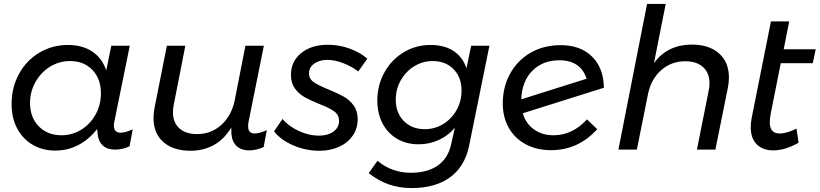

<svg xmlns="http://www.w3.org/2000/svg" viewBox="-20 -762 4175 978"><path d="M39 -232Q39 -316 76.5 -385Q114 -454 180 -493.5Q246 -533 326 -533Q400 -533 450.5 -499Q501 -465 521 -403L547 -529H641L563 -145Q560 -133 560 -123Q560 -86 595 -86Q617 -86 656 -103L640 -17Q606 0 566 0Q526 0 503.5 -21Q481 -42 477 -81L475 -105Q434 -52 379.5 -23.5Q325 5 262 5Q196 5 145.5 -25Q95 -55 67 -108.5Q39 -162 39 -232ZM494 -287Q494 -361 450.5 -406Q407 -451 337 -451Q281 -451 234.5 -422Q188 -393 160.5 -344Q133 -295 133 -237Q133 -164 177.5 -118.5Q222 -73 293 -73Q348 -73 394 -101.5Q440 -130 467 -179Q494 -228 494 -287Z M1246 -141Q1244 -133 1244 -118Q1244 -82 1278 -82Q1300 -82 1339 -99L1323 -13Q1285 4 1249 4Q1210 4 1186.5 -17Q1163 -38 1159 -77L1158 -112Q1088 4 952 6Q862 6 812 -38.5Q762 -83 762 -161Q762 -187 768 -217L830 -529H924L865 -228Q861 -211 861 -190Q861 -138 893.5 -108.5Q926 -79 984 -79Q1055 -79 1106.5 -125Q1158 -171 1175 -248L1230 -529H1324Z M1376 -93 1419 -156Q1450 -119 1502 -95Q1554 -71 1604 -71Q1649 -71 1678 -91.5Q1707 -112 1707 -146Q1707 -177 1682 -195Q1657 -213 1605 -233Q1558 -252 1530 -268Q1502 -284 1482 -311.5Q1462 -339 1462 -380Q1462 -449 1514 -491.5Q1566 -534 1650 -534Q1707 -534 1761 -514.5Q1815 -495 1851 -463L1805 -398Q1771 -424 1728 -440.5Q1685 -457 1648 -457Q1607 -457 1580.5 -438Q1554 -419 1554 -388Q1554 -360 1579 -343Q1604 -326 1654 -306Q1700 -287 1730 -270.5Q1760 -254 1781 -225.5Q1802 -197 1802 -155Q1802 -108 1777 -71.5Q1752 -35 1707.5 -14.5Q1663 6 1606 6Q1538 6 1474 -21.5Q1410 -49 1376 -93Z M1858 120 1903 57Q1975 118 2073 118Q2156 118 2208.5 82Q2261 46 2277 -23L2297 -111Q2262 -70 2214 -48.5Q2166 -27 2112 -27Q2050 -27 2002.5 -55Q1955 -83 1928.5 -133.5Q1902 -184 1902 -250Q1902 -328 1938 -393Q1974 -458 2036 -495.5Q2098 -533 2173 -533Q2243 -533 2290 -502.5Q2337 -472 2356 -414L2380 -529H2473L2369 -17Q2347 87 2272 141.5Q2197 196 2076 196Q2014 196 1961 177.5Q1908 159 1858 120ZM2331 -301Q2331 -368 2290.5 -409.5Q2250 -451 2184 -451Q2133 -451 2090 -424.5Q2047 -398 2021.5 -353Q1996 -308 1996 -254Q1996 -187 2037 -145.5Q2078 -104 2144 -104Q2195 -104 2238 -130.5Q2281 -157 2306 -202Q2331 -247 2331 -301Z M2970 -154 3022 -104Q2925 3 2787 3Q2714 3 2658 -27Q2602 -57 2571.5 -111Q2541 -165 2541 -235Q2541 -319 2578.5 -387Q2616 -455 2683 -493.5Q2750 -532 2836 -532Q2937 -532 2996 -473.5Q3055 -415 3056 -315L2643 -185Q2658 -133 2699.5 -103Q2741 -73 2800 -73Q2896 -73 2970 -154ZM2635 -256 2968 -361Q2953 -408 2918 -431.5Q2883 -455 2830 -455Q2745 -455 2692 -402Q2639 -349 2635 -256Z M3693 -367Q3693 -341 3687 -312L3624 0H3530L3590 -301Q3594 -318 3594 -338Q3594 -390 3561.5 -420Q3529 -450 3470 -450Q3400 -450 3348.5 -405Q3297 -360 3281 -284L3224 0H3130L3276 -742H3371L3311 -440Q3377 -533 3502 -535Q3592 -535 3642.5 -490Q3693 -445 3693 -367Z M3906 -184Q3901 -156 3901 -140Q3901 -82 3951 -82Q3988 -82 4037 -107L4048 -35Q3979 4 3919 4Q3866 4 3835 -26.5Q3804 -57 3804 -115Q3804 -139 3810 -167L3907 -653H4000L3972 -511H4135L4120 -440H3957Z"/></svg>

Font: TypoPRO Montserrat Alternates
Style: Italic
Weight: 400
Italic angle: -11.3°
Designer: Julieta Ulanovsky
Foundry: Julieta Ulanovsky
Version: Version 6.001